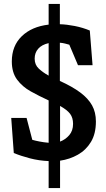

<svg xmlns="http://www.w3.org/2000/svg" viewBox="-20 -815 539 975"><path d="M227 140V3Q178 1 132 -11Q86 -23 50 -38L37 -216H115L144 -105Q157 -101 180 -96.5Q203 -92 227 -90V-305Q179 -327 136 -351Q93 -375 66.5 -411Q40 -447 40 -503Q40 -582 90.5 -631Q141 -680 227 -690V-795H284V-692Q319 -691 359.5 -683Q400 -675 436 -660L450 -484H376L332 -588Q321 -591 309.5 -594Q298 -597 284 -598V-404Q348 -375 388 -345Q428 -315 447.5 -280Q467 -245 467 -198Q467 -136 442 -94.5Q417 -53 375.5 -29.5Q334 -6 285 1V140ZM285 -96Q312 -106 331.5 -128.5Q351 -151 351 -186Q351 -217 336 -237Q321 -257 285 -277ZM227 -431V-596Q192 -588 174 -567.5Q156 -547 156 -517Q156 -486 177 -466.5Q198 -447 227 -431Z"/></svg>

Font: Kreon Light Medium
Style: Regular
Weight: 500
Version: Version 2.002